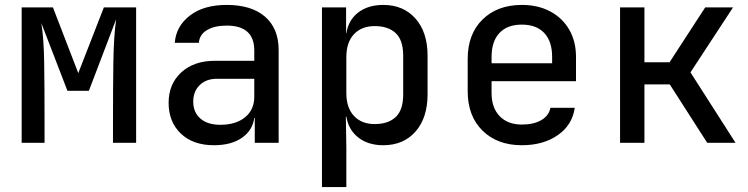

<svg xmlns="http://www.w3.org/2000/svg" viewBox="-20 -580 3040 780"><path d="M68 0V-550H195L298 -283L402 -550H533V0H439V-87Q439 -218 440.5 -325.5Q442 -433 452 -502L341 -211H254L148 -486Q158 -424 159.5 -325Q161 -226 161 -87V0Z M849 10Q764 10 714.5 -37.5Q665 -85 665 -162Q665 -239 716.5 -286Q768 -333 852 -333H1013V-375Q1013 -476 901 -476Q851 -476 820.5 -457.5Q790 -439 788 -406H690Q695 -473 751 -516.5Q807 -560 901 -560Q1002 -560 1057 -512Q1112 -464 1112 -377V0H1015V-101H1013Q1006 -50 962.5 -20Q919 10 849 10ZM875 -73Q938 -73 975.5 -103.5Q1013 -134 1013 -187V-260H861Q818 -260 791.5 -234.5Q765 -209 765 -167Q765 -124 794 -98.5Q823 -73 875 -73Z M1288 180V-550H1386V-444H1387Q1395 -498 1435 -529Q1475 -560 1537 -560Q1619 -560 1668 -504.5Q1717 -449 1717 -354V-197Q1717 -101 1668 -45.5Q1619 10 1537 10Q1476 10 1436 -21Q1396 -52 1387 -106H1385L1387 21V180ZM1502 -76Q1557 -76 1587.5 -104.5Q1618 -133 1618 -197V-353Q1618 -417 1587.5 -445.5Q1557 -474 1502 -474Q1449 -474 1418 -441Q1387 -408 1387 -348V-202Q1387 -142 1418 -109Q1449 -76 1502 -76Z M2100 10Q2001 10 1940.5 -49Q1880 -108 1880 -210V-340Q1880 -442 1940.5 -501Q2001 -560 2100 -560Q2166 -560 2215.5 -533.5Q2265 -507 2292.5 -459.5Q2320 -412 2320 -349V-250H1977V-202Q1977 -142 2010 -108Q2043 -74 2100 -74Q2148 -74 2179 -92Q2210 -110 2216 -142H2315Q2305 -72 2246 -31Q2187 10 2100 10ZM1977 -349V-323H2223V-349Q2223 -412 2191 -446Q2159 -480 2100 -480Q2041 -480 2009 -446Q1977 -412 1977 -349Z M2499 0V-550H2598V-327H2700L2845 -550H2958L2785 -286L2968 0H2853L2701 -237H2598V0Z"/></svg>

Font: JetBrains Mono NL Medium
Style: Regular
Weight: 500
Monospace: yes
Designer: Philipp Nurullin, Konstantin Bulenkov
Foundry: JetBrains
Version: Version 2.305; ttfautohint (v1.8.4.7-5d5b)